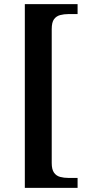

<svg xmlns="http://www.w3.org/2000/svg" viewBox="-20 -780 433 928"><path d="M100 128V-760H355V-712H311Q289 -712 270.5 -707Q252 -702 241 -687Q230 -672 230 -639V8Q230 39 241 54.5Q252 70 270.5 75Q289 80 311 80H355V128Z"/></svg>

Font: Noto Serif Kannada SemiBold
Style: Regular
Weight: 600
Version: Version 2.003